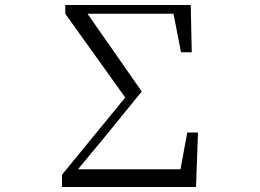

<svg xmlns="http://www.w3.org/2000/svg" viewBox="-20 -748 1040 768"><path d="M228 0H764L772 -218H729L702 -71H292L412 -216L547 -382L330 -693H674L704 -539H747L743 -728H241V-693L481 -358L228 -49Z"/></svg>

Font: Harano Aji Mincho K1
Style: Regular
Weight: 400
Foundry: Masamichi Hosoda
Version: HaranoAjiMinchoK1-Regular version 20230610;ttx 4.39.4